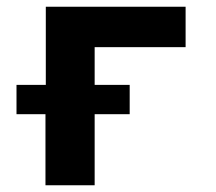

<svg xmlns="http://www.w3.org/2000/svg" viewBox="-20 -550 640 570"><path d="M115 0V-211H29V-298H116V-530H531V-410H261V-298H365V-211H261V0Z"/></svg>

Font: Iosevka Curly Heavy Extended
Style: Regular
Weight: 900
Width: 7
Monospace: yes
Designer: Belleve Invis
Foundry: Belleve Invis
Version: Version 11.1.0; ttfautohint (v1.8.3)